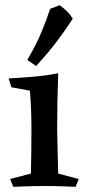

<svg xmlns="http://www.w3.org/2000/svg" viewBox="-20 -719 336 739"><path d="M204 -437Q202 -380 201 -329.5Q200 -279 200 -228Q200 -204 201 -172Q202 -140 202.5 -108Q203 -76 204 -51L283 -30L271 0Q244 -1 219 -2Q194 -3 152 -3Q112 -3 86.5 -2Q61 -1 31 0L19 -30L99 -51Q100 -100 100.5 -141Q101 -182 101 -226Q101 -249 100.5 -268Q100 -287 99 -310.5Q98 -334 95 -370L24 -383L13 -417Q47 -419 99.5 -423Q152 -427 204 -437ZM209 -699Q224 -689 236.5 -677Q249 -665 260 -647Q231 -602 198 -558.5Q165 -515 119 -465L85 -488Q118 -545 137.5 -590.5Q157 -636 173 -685Q181 -688 190.5 -691.5Q200 -695 209 -699Z"/></svg>

Font: Ruwudu Medium
Style: Regular
Weight: 500
Designer: Becca Hirsbrunner Spalinger
Foundry: SIL International
Version: Version 3.000